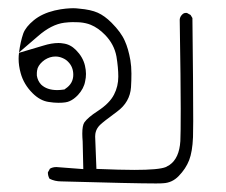

<svg xmlns="http://www.w3.org/2000/svg" viewBox="-20 -273 540 458"><path d="M116.7 -58.1Q91.8 -58.1 78.1 -71.3Q69.8 -80.1 67.9 -92.8Q67.9 -95.2 67.9 -99.4Q67.9 -103.5 69.8 -110.4Q74.2 -121.6 86.9 -130.4Q99.1 -138.2 112.3 -138.2Q121.1 -138.2 129.4 -134.5Q137.7 -130.9 142.6 -125.5Q154.8 -113.3 154.8 -94.7Q154.8 -73.7 136.2 -61.5L133.8 -59.6Q123.5 -58.1 116.7 -58.1ZM24.4 -132.8Q24.4 -116.2 29.3 -98.6Q36.6 -71.8 57.6 -50.8Q75.7 -32.7 96.2 -29.8Q108.9 -27.8 119.1 -27.8Q129.4 -27.8 135.7 -28.8Q142.1 -29.8 146 -31.7Q156.2 -36.1 166 -46.4Q180.2 -62 183.1 -79.1Q185.1 -87.4 185.1 -96.7Q185.1 -106 182.6 -116.7Q177.7 -137.2 161.1 -153.8Q147.5 -167.5 130.4 -169.4Q125 -170.4 119.6 -170.4Q103 -170.4 83 -164.1L25.4 -147Q24.4 -140.1 24.4 -132.8ZM351.6 164.6Q364.3 164.6 369.1 164.1Q390.6 163.1 406.2 147Q423.3 129.4 431.2 109.1Q439 88.9 440.4 54.2Q440.9 43 440.9 16.1Q440.9 -65.9 439 -230L434.6 -237.3L425.8 -242.2Q424.8 -242.2 423.3 -242.2Q418 -242.2 414.1 -237.8Q409.2 -232.9 408.7 -226.1Q411.1 -74.2 411.1 -13.7Q411.1 46.9 410.2 63.5Q407.7 104.5 384.3 120.6Q380.4 123 375.5 125.5Q358.9 132.3 300.3 132.3Q267.6 132.3 210 129.9Q207 54.7 207 52.7Q207 50.8 207.3 47.9Q207.5 44.9 208.5 41.5Q210.9 32.7 218.5 25.1Q226.1 17.6 259.3 -6.8Q290 -29.3 292.5 -64.9Q293.5 -80.1 293.5 -97.4Q293.5 -114.7 291 -129.4Q286.1 -157.2 277.8 -175.3Q269 -195.8 246.1 -218.8Q229.5 -235.4 213.1 -242.7Q196.8 -250 168.9 -252.4Q161.6 -253.4 154.5 -253.4Q147.5 -253.4 136.7 -252.4Q126 -251.5 110.4 -248Q80.1 -240.7 60.5 -224.6Q41.5 -209 35.6 -193.4Q28.8 -173.8 25.4 -147.9L70.3 -186.5Q102.5 -214.8 133.3 -218.8Q145.5 -220.2 152.8 -220.2Q160.2 -220.2 163.6 -220Q167 -219.7 170.9 -219.7Q185.5 -218.3 196.3 -213.9Q214.4 -206.5 230.5 -189.9Q252.4 -167.5 257.8 -138.2Q262.2 -111.3 262.2 -90.3Q262.2 -66.9 252 -47.4Q241.7 -26.9 213.4 -8.3Q189.9 6.8 181.2 19Q176.3 26.4 176.3 45.9Q176.3 53.7 177.2 64.5L178.7 130.4Q116.2 125.5 114.7 125.5Q105.5 125.5 99.1 129.4L94.2 138.2Q94.2 146.5 98.1 153.3Q110.8 159.7 126 159.7H126.5Q300.8 164.6 351.6 164.6Z"/></svg>

Font: NaikaiFont
Style: ExtraLight
Weight: 200
Version: Version 1.89